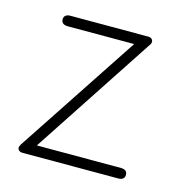

<svg xmlns="http://www.w3.org/2000/svg" viewBox="-67 -435 466 496"><g transform="rotate(15 166.0 -187.0)"><path d="M66 -28 281 -355Q283 -357 283.5 -359.5Q284 -362 284 -363Q284 -368 280.5 -371Q277 -374 271 -374H63Q55 -374 50.5 -370.5Q46 -367 46 -360Q46 -353 50.5 -349.5Q55 -346 63 -346H241L25 -19Q24 -16 23 -14.5Q22 -13 22 -11Q22 -6 25.5 -3Q29 0 35 0H291Q299 0 303.5 -3.5Q308 -7 308 -14Q308 -21 303.5 -24.5Q299 -28 291 -28Z"/></g></svg>

Font: Beiruti ExtraLight
Style: Regular
Weight: 250
Designer: Arlette Boutros
Foundry: Boutros
Version: Version 1.41